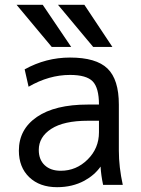

<svg xmlns="http://www.w3.org/2000/svg" viewBox="-20 -778 594 810"><path d="M143.6 -145.5Q143.6 -104.5 168.5 -81.1Q193.4 -57.6 236.3 -57.6Q301.8 -57.6 349.6 -105Q397.5 -152.3 397.5 -219.7V-268.6H350.6Q249 -268.6 196.3 -234.4Q143.6 -200.2 143.6 -145.5ZM275.4 -535.2Q385.7 -535.2 433.6 -488.8Q481.4 -442.4 481.4 -336.9V-142.6Q481.4 -73.2 498 2H415Q406.2 -39.1 404.3 -75.2Q378.9 -39.1 335.9 -15.6Q285.2 11.7 220.7 11.7Q147.5 11.7 103.5 -30.3Q59.6 -72.3 59.6 -142.6Q59.6 -232.4 135.7 -284.7Q211.9 -336.9 350.6 -336.9H397.5Q397.5 -407.2 371.1 -434.6Q344.7 -461.9 275.4 -461.9Q186.5 -461.9 100.6 -412.1L84 -485.4Q173.8 -535.2 275.4 -535.2ZM373 -580.1 224.6 -757.8H335.9L454.1 -580.1ZM198.2 -580.1 49.8 -757.8H160.2L280.3 -580.1Z"/></svg>

Font: Gen Shin Gothic Regular
Style: Regular
Weight: 400
Designer: [Source Han Sans]
Ryoko NISHIZUKA  (kana & ideographs); Paul D. Hunt (Latin, Greek & Cyrillic); Wenlong ZHANG  (bopomofo
Version: Version 1.002.20150607